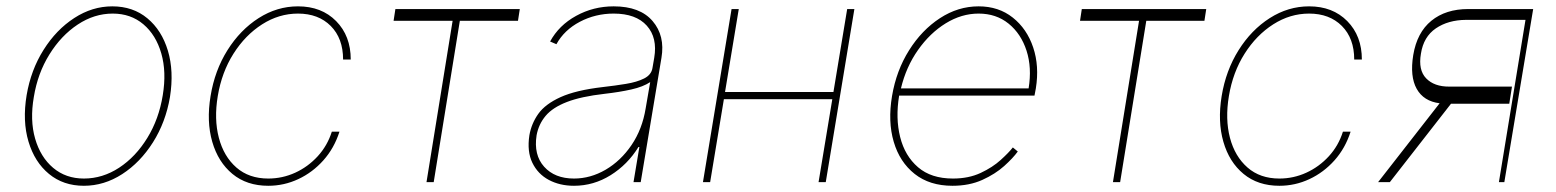

<svg xmlns="http://www.w3.org/2000/svg" viewBox="-20 -574 4902 605"><path d="M244.3 11.4Q179.7 11.4 134.4 -25.9Q89.1 -63.2 69.8 -127.8Q50.4 -192.5 63.9 -274.1Q77.4 -353.7 117.4 -417.1Q157.3 -480.5 214 -517.2Q270.6 -554 333.8 -554Q399.1 -554 444.4 -516.3Q489.7 -478.7 509.1 -414.1Q528.4 -349.4 515.6 -268.5Q502.1 -188.9 462 -125.5Q421.9 -62.1 365.1 -25.4Q308.2 11.4 244.3 11.4ZM244.3 -11.4Q303.3 -11.4 355.5 -45.6Q407.7 -79.9 444.2 -139.4Q480.8 -198.9 492.9 -274.1Q505 -347.3 488.3 -405.5Q471.6 -463.8 431.8 -497.5Q392 -531.2 335.2 -531.2Q277 -531.2 224.8 -496.6Q172.6 -462 135.7 -402.5Q98.7 -343 86.6 -268.5Q73.9 -195.3 90.7 -137.1Q107.6 -78.8 147.5 -45.1Q187.5 -11.4 244.3 -11.4Z M825.3 11.4Q757.8 11.4 712.5 -25.9Q667.3 -63.2 648.8 -127.3Q630.3 -191.4 643.5 -271.3Q656.6 -351.9 696.7 -415.8Q736.9 -479.8 794.9 -516.9Q853 -554 919 -554Q993.3 -554 1039.2 -507.5Q1085.2 -460.9 1085.2 -386.4H1061.1Q1061.1 -453.1 1022.2 -492.2Q983.3 -531.2 919 -531.2Q859 -531.2 805.9 -497.3Q752.8 -463.4 715.7 -404.8Q678.6 -346.2 666.2 -271.3Q654.1 -198.9 669.6 -139.9Q685 -81 724.8 -46.2Q764.6 -11.4 825.3 -11.4Q869.7 -11.4 910.2 -29.8Q950.6 -48.3 981.2 -81.7Q1011.7 -115.1 1025.6 -159.1H1049.7Q1033 -106.9 998.9 -68.7Q964.8 -30.5 919.9 -9.6Q875 11.4 825.3 11.4Z M1220.2 -508.5 1225.9 -545.5H1617.9L1612.2 -508.5H1429L1346.6 0H1323.9L1406.2 -508.5Z M1788.7 11.4Q1744 11.4 1709.3 -7.1Q1674.7 -25.6 1657.5 -61.1Q1640.3 -96.6 1648.1 -147.7Q1654.5 -184.7 1676.3 -215.4Q1698.2 -246.1 1746.3 -267.9Q1794.4 -289.8 1879.6 -299.7Q1918 -304 1952.4 -309.7Q1986.9 -315.3 2009.6 -326.7Q2032.3 -338.1 2035.9 -359.4L2041.5 -392Q2052.2 -454.9 2018.1 -493.1Q1984 -531.2 1913.7 -531.2Q1856.2 -531.2 1807 -505.3Q1757.8 -479.4 1733.3 -434.7L1713.4 -443.2Q1741.1 -494.3 1795.5 -524.1Q1849.8 -554 1913.7 -554Q1996.8 -554 2036.4 -507.6Q2076 -461.3 2064.3 -392L1998.9 0H1976.2L1994.7 -110.8H1991.8Q1957.7 -55.4 1904.1 -22Q1850.5 11.4 1788.7 11.4ZM1788.7 -11.4Q1840.6 -11.4 1888.3 -39.2Q1936.1 -67.1 1970 -117Q2003.9 -166.9 2014.6 -233L2028.8 -315.3Q2006.4 -300.4 1969.3 -292.1Q1932.2 -283.7 1885.3 -278.4Q1810.7 -269.9 1766 -252.5Q1721.2 -235.1 1699.2 -208.8Q1677.2 -182.5 1670.8 -147.7Q1661.2 -85.9 1694.6 -48.7Q1728 -11.4 1788.7 -11.4Z M2307.9 -545.5 2264.6 -284.1H2606.2L2649.5 -545.5H2672.2L2582 0H2559.3L2602.6 -261.4H2261L2217.7 0H2195L2285.2 -545.5Z M2981.2 11.4Q2909.4 11.4 2862.2 -25.9Q2815 -63.2 2796.2 -127.1Q2777.3 -191.1 2790.8 -271.3Q2804.3 -351.6 2844.5 -415.5Q2884.6 -479.4 2941.8 -516.7Q2998.9 -554 3063.6 -554Q3126.8 -554 3171.3 -518.6Q3215.9 -483.3 3235.6 -424.5Q3255.3 -365.8 3244 -295.5L3239.7 -272.7H2813.2Q2801.5 -201.7 2816.4 -142.2Q2831.3 -82.7 2872.7 -47.1Q2914.1 -11.4 2982.6 -11.4Q3032.3 -11.4 3070.1 -29.1Q3108 -46.9 3133.3 -70Q3158.7 -93 3171.5 -109.4L3187.1 -96.6Q3172.2 -76 3144.2 -50.8Q3116.1 -25.6 3075.3 -7.1Q3034.4 11.4 2981.2 11.4ZM2818.9 -295.5H3221.2Q3231.9 -360.8 3214.7 -414.2Q3197.4 -467.7 3158.2 -499.5Q3119 -531.2 3063.6 -531.2Q3009.9 -531.2 2960 -500.5Q2910.2 -469.8 2872.7 -416.5Q2835.2 -363.3 2818.9 -295.5Z M3383.2 -508.5 3388.8 -545.5H3780.9L3775.2 -508.5H3592L3509.6 0H3486.9L3569.2 -508.5Z M4011.4 11.4Q3943.9 11.4 3898.6 -25.9Q3853.3 -63.2 3834.9 -127.3Q3816.4 -191.4 3829.5 -271.3Q3842.7 -351.9 3882.8 -415.8Q3922.9 -479.8 3981 -516.9Q4039.1 -554 4105.1 -554Q4179.3 -554 4225.3 -507.5Q4271.3 -460.9 4271.3 -386.4H4247.2Q4247.2 -453.1 4208.3 -492.2Q4169.4 -531.2 4105.1 -531.2Q4045.1 -531.2 3992 -497.3Q3938.9 -463.4 3901.8 -404.8Q3864.7 -346.2 3852.3 -271.3Q3840.2 -198.9 3855.6 -139.9Q3871.1 -81 3910.9 -46.2Q3950.6 -11.4 4011.4 -11.4Q4055.8 -11.4 4096.2 -29.8Q4136.7 -48.3 4167.3 -81.7Q4197.8 -115.1 4211.6 -159.1H4235.8Q4219.1 -106.9 4185 -68.7Q4150.9 -30.5 4106 -9.6Q4061.1 11.4 4011.4 11.4Z M4703.1 0 4786.9 -511.4H4599.4Q4543.3 -511 4504.4 -484.6Q4465.6 -458.1 4457.4 -404.8Q4448.5 -353.3 4473.9 -327.1Q4499.3 -300.8 4546.9 -301.1H4744.3L4735.8 -247.2H4552.2L4359.4 0H4322.4L4516.3 -248.6Q4465.9 -255 4444.1 -294Q4422.2 -333.1 4433.2 -400.6Q4445 -471.6 4490.2 -508.5Q4535.5 -545.5 4606.5 -545.5H4811.1L4720.2 0Z"/></svg>

Font: Inter Thin  BETA
Style: Italic
Weight: 100
Italic angle: -9.39999°
Designer: Rasmus Andersson
Foundry: rsms
Version: Version 3.011;git-f93a4a705